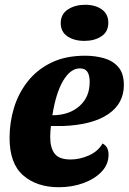

<svg xmlns="http://www.w3.org/2000/svg" viewBox="-20 -763 538 803"><path d="M226 20Q134 20 77 -29.5Q20 -79 20 -186Q20 -251 38.5 -312Q57 -373 96 -422.5Q135 -472 194.5 -501Q254 -530 336 -530Q378 -530 415 -519.5Q452 -509 475 -482.5Q498 -456 498 -407Q498 -330 432.5 -285.5Q367 -241 245 -236Q232 -236 218.5 -236Q205 -236 193 -236Q190 -212 190 -189Q190 -145 208.5 -120.5Q227 -96 275 -96Q314 -96 352 -113Q390 -130 409 -163Q423 -155 428.5 -143.5Q434 -132 434 -116Q434 -76 405.5 -45.5Q377 -15 329.5 2.5Q282 20 226 20ZM199 -281Q269 -281 312.5 -319.5Q356 -358 355 -422Q355 -448 345.5 -462.5Q336 -477 314 -477Q275 -477 244.5 -426Q214 -375 199 -281ZM333 -592Q290 -592 262 -611Q234 -630 234 -666Q234 -704 264 -723.5Q294 -743 336 -743Q379 -743 406 -723.5Q433 -704 433 -668Q433 -630 404 -611Q375 -592 333 -592Z"/></svg>

Font: Sansita Swashed
Style: Bold
Weight: 700
Designer: Pablo Cosgaya
Foundry: Omnibus-Type
Version: Version 1.003; ttfautohint (v1.8.3)